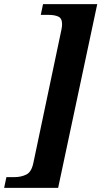

<svg xmlns="http://www.w3.org/2000/svg" viewBox="-72 -780 490 928"><path d="M-52 128 -41 76H-1Q30 76 55.5 63.5Q81 51 90 4L225 -637Q228 -651 228 -663Q228 -692 209.5 -700Q191 -708 165 -708H125L136 -760H398L209 128Z"/></svg>

Font: Noto Serif SemiCondensed
Style: Bold Italic
Weight: 700
Width: 4
Italic angle: -12°
Designer: Monotype Design Team
Foundry: Monotype Imaging Inc.
Version: Version 2.014